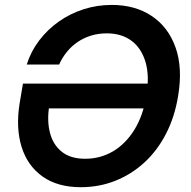

<svg xmlns="http://www.w3.org/2000/svg" viewBox="-20 -758 782 788"><path d="M311.5 10.3Q216.3 10.3 154.5 -33.7Q92.8 -77.6 68.6 -155.3Q44.4 -232.9 60.5 -333.5L74.2 -415H627.4L610.4 -313H150.4L182.1 -323.7Q172.4 -263.2 184.8 -213.9Q197.3 -164.6 233.2 -135.5Q269 -106.4 329.6 -106.4Q391.6 -106.4 443.4 -136.7Q495.1 -167 531 -224.6Q566.9 -282.2 580.6 -363.8Q594.2 -445.3 577.4 -502.9Q560.5 -560.5 519.5 -590.8Q478.5 -621.1 418.5 -621.1Q384.3 -621.1 354.5 -612.1Q324.7 -603 299.8 -586.4Q274.9 -569.8 255.4 -546.1Q235.8 -522.5 222.7 -493.2H89.8Q106.9 -547.4 140.9 -592Q174.8 -636.7 221.2 -669.4Q267.6 -702.1 323 -720Q378.4 -737.8 438.5 -737.8Q534.2 -737.8 602.3 -692.6Q670.4 -647.5 700.4 -563.5Q730.5 -479.5 710.9 -363.3Q696.8 -277.3 661.1 -208.5Q625.5 -139.6 572.3 -90.8Q519 -42 452.9 -15.9Q386.7 10.3 311.5 10.3Z"/></svg>

Font: Inter 18pt SemiBold
Style: Italic
Weight: 600
Italic angle: -9.3988°
Designer: Rasmus Andersson
Foundry: rsms
Version: Version 4.001;git-66647c0bb